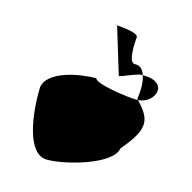

<svg xmlns="http://www.w3.org/2000/svg" viewBox="-100 -764 869 871"><g transform="rotate(15 334.5 -328.0)"><path d="M80 -302C76 -181 99 8 195 8C283 8 492 -49 504 -128C599 -240 599 -283 524 -360H517C474 -360 320 -382 316 -407C236 -407 92 -380 80 -302ZM345 -664C327 -664 331 -663 345 -663C345 -663 345 -664 345 -664ZM345 -663 412 -442C433 -448 465 -464 501 -474C506 -474 511 -475 516 -475C508 -499 494 -514 472 -514H467C435 -514 443 -618 445 -633C448 -654 375 -661 345 -663ZM516 -475C526 -446 526 -405 520 -365L524 -360C606 -366 645 -476 516 -475Z"/></g></svg>

Font: Ampere
Style: Ita
Weight: 400
Version: Version 1